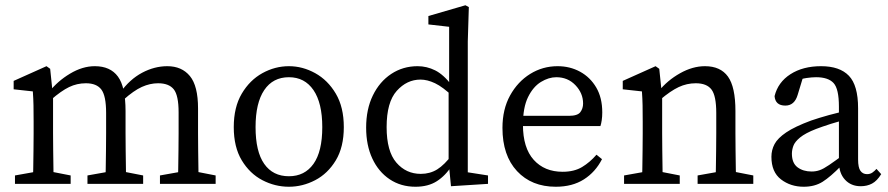

<svg xmlns="http://www.w3.org/2000/svg" viewBox="-20 -700 3382 731"><path d="M657 0Q658 -21 658.5 -55Q659 -89 659.5 -126.5Q660 -164 660 -193V-272Q660 -337 641.5 -360Q623 -383 582 -383Q551 -383 520 -369Q489 -355 450 -320L432 -348H438Q474 -398 521 -423Q568 -448 617 -448Q672 -448 703 -410.5Q734 -373 734 -287V-193Q734 -164 734.5 -126.5Q735 -89 735.5 -55Q736 -21 736 0ZM37 0V-32L138 -50H157L249 -32V0ZM105 0Q106 -21 106.5 -55.5Q107 -90 107.5 -127.5Q108 -165 108 -193V-236Q108 -274 107.5 -299Q107 -324 105 -352L32 -360V-392L157 -448L171 -438L182 -332V-193Q182 -165 182.5 -127.5Q183 -90 183.5 -55.5Q184 -21 184 0ZM313 0V-32L414 -50H433L525 -32V0ZM381 0Q382 -21 382.5 -55Q383 -89 383.5 -126.5Q384 -164 384 -193V-270Q384 -335 366 -359Q348 -383 307 -383Q273 -383 243 -368.5Q213 -354 174 -320L159 -350H167Q199 -391 246.5 -419.5Q294 -448 341 -448Q400 -448 429 -408.5Q458 -369 458 -277V-193Q458 -164 458.5 -126.5Q459 -89 459.5 -55Q460 -21 460 0ZM589 0V-32L690 -50H709L801 -32V0Z M1080 11Q1027 11 979 -14Q931 -39 900.5 -89.5Q870 -140 870 -216Q870 -292 900.5 -343.5Q931 -395 979 -421.5Q1027 -448 1080 -448Q1132 -448 1180 -421.5Q1228 -395 1258.5 -343.5Q1289 -292 1289 -216Q1289 -140 1258.5 -89.5Q1228 -39 1180 -14Q1132 11 1080 11ZM1080 -29Q1140 -29 1173.5 -76Q1207 -123 1207 -216Q1207 -308 1173.5 -357Q1140 -406 1080 -406Q1019 -406 986 -357Q953 -308 953 -216Q953 -123 986 -76Q1019 -29 1080 -29Z M1562 11Q1506 11 1463.5 -17.5Q1421 -46 1397.5 -96.5Q1374 -147 1374 -214Q1374 -284 1399.5 -336.5Q1425 -389 1469.5 -418.5Q1514 -448 1570 -448Q1605 -448 1637 -432Q1669 -416 1701 -374H1715L1706 -331Q1666 -369 1636.5 -383Q1607 -397 1581 -397Q1529 -397 1490.5 -354Q1452 -311 1452 -216Q1452 -124 1489 -81Q1526 -38 1582 -38Q1617 -38 1644.5 -55Q1672 -72 1703 -113L1711 -70H1701Q1676 -31 1643 -10Q1610 11 1562 11ZM1697 9 1688 -84V-354L1690 -366V-598L1611 -607V-639L1752 -680L1765 -673L1761 -542V-44L1838 -32V0Z M2096 11Q2004 11 1948.5 -48.5Q1893 -108 1893 -213Q1893 -284 1922 -336.5Q1951 -389 1998.5 -418.5Q2046 -448 2103 -448Q2150 -448 2188.5 -427Q2227 -406 2250 -367Q2273 -328 2273 -272Q2273 -256 2271 -242.5Q2269 -229 2266 -220H1927V-259H2146Q2179 -259 2189.5 -273Q2200 -287 2200 -306Q2200 -345 2171 -375.5Q2142 -406 2098 -406Q2069 -406 2039.5 -388Q2010 -370 1990.5 -330.5Q1971 -291 1971 -225Q1971 -137 2012 -91.5Q2053 -46 2122 -46Q2166 -46 2196 -64Q2226 -82 2251 -111L2272 -94Q2247 -45 2203 -17Q2159 11 2096 11Z M2704 0Q2705 -21 2705.5 -55Q2706 -89 2706.5 -126.5Q2707 -164 2707 -193V-270Q2707 -335 2689 -359Q2671 -383 2629 -383Q2595 -383 2564 -368.5Q2533 -354 2493 -320L2481 -353H2488Q2521 -394 2569 -421Q2617 -448 2664 -448Q2723 -448 2751.5 -408.5Q2780 -369 2780 -277V-193Q2780 -164 2780.5 -126.5Q2781 -89 2781.5 -55Q2782 -21 2783 0ZM2356 0V-32L2457 -50H2476L2568 -32V0ZM2424 0Q2425 -21 2425.5 -55.5Q2426 -90 2426.5 -127.5Q2427 -165 2427 -193V-236Q2427 -274 2426.5 -299Q2426 -324 2424 -352L2351 -360V-392L2476 -448L2490 -438L2501 -332V-193Q2501 -165 2501.5 -127.5Q2502 -90 2502.5 -55.5Q2503 -21 2503 0ZM2636 0V-32L2737 -50H2756L2848 -32V0Z M3040 11Q2990 11 2953.5 -17Q2917 -45 2917 -103Q2917 -129 2929 -151.5Q2941 -174 2973.5 -196Q3006 -218 3068 -241Q3097 -251 3136.5 -262Q3176 -273 3210 -279V-246Q3179 -240 3143.5 -228.5Q3108 -217 3087 -209Q3046 -193 3026 -176.5Q3006 -160 3000.5 -144.5Q2995 -129 2995 -115Q2995 -79 3016.5 -63Q3038 -47 3070 -47Q3086 -47 3100.5 -52Q3115 -57 3137 -72Q3159 -87 3197 -115L3209 -69H3183Q3142 -27 3112 -8Q3082 11 3040 11ZM3257 9Q3220 9 3197 -16Q3174 -41 3174 -84V-294Q3174 -362 3153.5 -384Q3133 -406 3087 -406Q3071 -406 3050.5 -403Q3030 -400 3004 -390L3041 -418L3017 -339Q3005 -298 2970 -298Q2932 -298 2929 -334Q2942 -387 2989.5 -417.5Q3037 -448 3106 -448Q3177 -448 3212 -411.5Q3247 -375 3247 -288V-93Q3247 -62 3256 -49.5Q3265 -37 3281 -37Q3293 -37 3301.5 -43Q3310 -49 3317 -57L3335 -37Q3319 -11 3300 -1Q3281 9 3257 9Z"/></svg>

Font: Lisu Bosa ExtraLight
Style: Regular
Weight: 200
Designer: David Morse, Annie Olsen, Victor Gaultney, Frank Grießhammer (Latin)
Foundry: SIL International
Version: Version 2.000